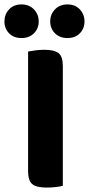

<svg xmlns="http://www.w3.org/2000/svg" viewBox="-57 -841 402 868"><path d="M70 -67V-608Q81 -610 101.5 -613Q122 -616 143 -616Q188 -616 207.5 -601Q227 -586 227 -542V-1Q216 2 196 4.5Q176 7 154 7Q107 7 88.5 -9Q70 -25 70 -67ZM40 -669Q5 -669 -16 -690.5Q-37 -712 -37 -744Q-37 -776 -16 -798.5Q5 -821 40 -821Q75 -821 96.5 -798.5Q118 -776 118 -744Q118 -712 96.5 -690.5Q75 -669 40 -669ZM248 -669Q213 -669 191.5 -690.5Q170 -712 170 -744Q170 -776 191.5 -798.5Q213 -821 248 -821Q283 -821 304 -798.5Q325 -776 325 -744Q325 -712 304 -690.5Q283 -669 248 -669Z"/></svg>

Font: Baloo 2 Latin
Style: Bold
Weight: 400
Designer: Sarang Kulkarni and Ek Type
Foundry: Ek Type
Version: Version 1.001